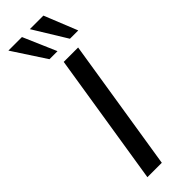

<svg xmlns="http://www.w3.org/2000/svg" viewBox="-311 -951 962 962"><g transform="rotate(-45 169.5 -470.5)"><path d="M64 0 176 -705H278L166 0ZM280 -765 172 -941H268L339 -765ZM135 -765 20 -941H116L192 -765Z"/></g></svg>

Font: Nunito Sans 10pt SemiExpanded Medium
Style: Italic
Weight: 500
Width: 6
Italic angle: -9°
Designer: Vernon Adams
Foundry: Vernon Adams
Version: Version 3.101;gftools[0.9.27]